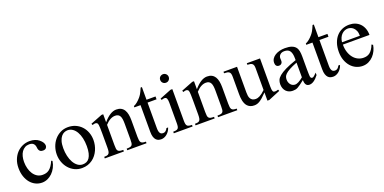

<svg xmlns="http://www.w3.org/2000/svg" viewBox="-13 -1367 4197 2101"><g transform="rotate(-20 2085.0 -316.5)"><path d="M410.6 -169.9Q404.3 -129.4 386.7 -95.5Q369.1 -61.5 344 -37.1Q318.8 -12.7 288.1 1Q257.3 14.6 224.1 14.6Q184.6 14.6 149.9 -2.2Q115.2 -19 89.4 -50Q63.5 -81.1 48.6 -125Q33.7 -168.9 33.7 -223.1Q33.7 -276.4 50.8 -320.1Q67.9 -363.8 96.9 -394.8Q126 -425.8 164.8 -442.9Q203.6 -460 247.1 -460Q314 -460 356 -425.3Q377 -408.2 388.2 -390.1Q399.4 -372.1 399.4 -353.5Q399.4 -336.4 387.9 -324.2Q376.5 -312 353.5 -312Q346.2 -312 337.4 -313.5Q328.6 -314.9 320.6 -320.6Q312.5 -326.2 306.6 -337.6Q300.8 -349.1 299.3 -369.1Q296.9 -395.5 281 -411.9Q265.1 -428.2 231.4 -428.2Q203.6 -428.2 181.6 -415.8Q159.7 -403.3 144.5 -381.6Q129.4 -359.9 121.6 -330.1Q113.8 -300.3 113.8 -265.6Q113.8 -226.1 123.3 -189.5Q132.8 -152.8 151.4 -124.8Q169.9 -96.7 196.8 -80.1Q223.6 -63.5 258.8 -63.5Q279.3 -63.5 298.1 -68.1Q316.9 -72.8 334 -85.4Q351.1 -98.1 366.9 -120.4Q382.8 -142.6 397.5 -177.2Z M910.2 -231.9Q910.2 -203.1 904.1 -173.6Q897.9 -144 885.7 -116.7Q873.5 -89.4 855 -65.4Q836.4 -41.5 812 -23.7Q787.6 -5.9 756.8 4.4Q726.1 14.6 689.5 14.6Q642.6 14.6 603.8 -4.4Q564.9 -23.4 536.9 -55.7Q508.8 -87.9 493.4 -130.4Q478 -172.9 478 -219.2Q478 -264.6 492.9 -307.9Q507.8 -351.1 535.9 -384.8Q564 -418.5 604 -439.2Q644 -460 694.3 -460Q742.7 -460 782.2 -442.4Q821.8 -424.8 850.3 -394Q878.9 -363.3 894.5 -321.5Q910.2 -279.8 910.2 -231.9ZM818.8 -194.3Q818.8 -244.1 809.1 -287.1Q799.3 -330.1 781.2 -361.6Q763.2 -393.1 737.3 -411.1Q711.4 -429.2 679.2 -429.2Q660.2 -429.2 640.4 -420.9Q620.6 -412.6 604.5 -393.1Q588.4 -373.5 578.4 -341.1Q568.4 -308.6 568.4 -259.8Q568.4 -211.9 578.4 -168.5Q588.4 -125 606.9 -92.3Q625.5 -59.6 651.6 -40.3Q677.7 -21 710 -21Q734.4 -21 754.4 -30Q774.4 -39.1 788.6 -59.6Q802.7 -80.1 810.8 -113.3Q818.8 -146.5 818.8 -194.3Z M1219.2 0V-18.6Q1244.1 -18.6 1258.5 -21.7Q1272.9 -24.9 1280.5 -33.9Q1288.1 -43 1290 -59.1Q1292 -75.2 1292 -101.1V-283.7Q1292 -314 1288.6 -336.2Q1285.2 -358.4 1276.9 -372.6Q1268.6 -386.7 1255.4 -393.6Q1242.2 -400.4 1222.2 -400.4Q1193.8 -400.4 1164.8 -384.8Q1135.7 -369.1 1106.4 -336.9V-101.1Q1106.4 -74.7 1108.6 -58.6Q1110.8 -42.5 1118.7 -33.7Q1126.5 -24.9 1140.9 -21.7Q1155.3 -18.6 1179.7 -18.6V0H957.5V-18.6Q978.5 -18.6 991.7 -21.7Q1004.9 -24.9 1012.2 -34.2Q1019.5 -43.5 1022.2 -59.6Q1024.9 -75.7 1024.9 -101.1V-267.6Q1024.9 -307.6 1023.9 -330.6Q1022.9 -353.5 1021.2 -365.7Q1019.5 -377.9 1016.8 -382.3Q1014.2 -386.7 1010.3 -389.6Q994.1 -403.8 957.5 -388.7L949.7 -406.2L1086.4 -460H1106.4V-366.7Q1186 -460 1256.8 -460Q1289.6 -460 1312 -448Q1334.5 -436 1348.1 -414.1Q1361.8 -392.1 1367.9 -361.3Q1374 -330.6 1374 -293V-101.1Q1374 -76.2 1376.5 -60.1Q1378.9 -43.9 1386.2 -34.9Q1393.6 -25.9 1407.2 -22.2Q1420.9 -18.6 1443.4 -18.6V0Z M1724.6 -81.5Q1716.8 -56.6 1703.6 -38.6Q1690.4 -20.5 1675.3 -8.8Q1660.2 2.9 1643.8 8.8Q1627.4 14.6 1612.8 14.6Q1596.7 14.6 1581.1 10.3Q1565.4 5.9 1552.7 -7.1Q1540 -20 1532.2 -43.2Q1524.4 -66.4 1524.4 -104V-414.1H1452.6V-429.2Q1472.7 -436.5 1494.9 -454.8Q1517.1 -473.1 1536.1 -495.6Q1543 -503.9 1548.3 -511.2Q1553.7 -518.6 1560.1 -529.1Q1566.4 -539.6 1573.7 -555.2Q1581.1 -570.8 1591.3 -594.7H1606V-447.3H1710.9V-414.1H1606V-115.7Q1606 -93.8 1609.4 -79.6Q1612.8 -65.4 1618.9 -57.1Q1625 -48.8 1633.1 -45.4Q1641.1 -42 1650.4 -41.5Q1668.5 -40.5 1682.4 -51.5Q1696.3 -62.5 1705.1 -81.5Z M1919.9 -599.6Q1919.9 -578.6 1906 -564Q1892.1 -549.3 1870.6 -549.3Q1849.1 -549.3 1835 -563.5Q1820.8 -577.6 1820.8 -599.6Q1820.8 -610.4 1824.7 -619.4Q1828.6 -628.4 1835.4 -634.8Q1842.3 -641.1 1851.3 -644.8Q1860.4 -648.4 1870.6 -648.4Q1880.9 -648.4 1889.9 -644.5Q1898.9 -640.6 1905.5 -634Q1912.1 -627.4 1916 -618.7Q1919.9 -609.9 1919.9 -599.6ZM1761.2 0V-18.6Q1782.2 -18.6 1795.7 -21.5Q1809.1 -24.4 1816.7 -32.5Q1824.2 -40.5 1826.9 -54.9Q1829.6 -69.3 1829.6 -91.8V-331.1Q1829.6 -363.3 1822.5 -379.9Q1815.4 -396.5 1795.9 -396.5Q1789.1 -396.5 1780.8 -394.5Q1772.5 -392.6 1761.2 -388.7L1754.9 -406.2L1890.1 -460H1911.1V-91.8Q1911.1 -69.3 1914.1 -54.9Q1917 -40.5 1924.6 -32.5Q1932.1 -24.4 1945.6 -21.5Q1959 -18.6 1980 -18.6V0Z M2276.4 0V-18.6Q2301.3 -18.6 2315.7 -21.7Q2330.1 -24.9 2337.6 -33.9Q2345.2 -43 2347.2 -59.1Q2349.1 -75.2 2349.1 -101.1V-283.7Q2349.1 -314 2345.7 -336.2Q2342.3 -358.4 2334 -372.6Q2325.7 -386.7 2312.5 -393.6Q2299.3 -400.4 2279.3 -400.4Q2251 -400.4 2221.9 -384.8Q2192.9 -369.1 2163.6 -336.9V-101.1Q2163.6 -74.7 2165.8 -58.6Q2168 -42.5 2175.8 -33.7Q2183.6 -24.9 2198 -21.7Q2212.4 -18.6 2236.8 -18.6V0H2014.6V-18.6Q2035.6 -18.6 2048.8 -21.7Q2062 -24.9 2069.3 -34.2Q2076.7 -43.5 2079.3 -59.6Q2082 -75.7 2082 -101.1V-267.6Q2082 -307.6 2081.1 -330.6Q2080.1 -353.5 2078.4 -365.7Q2076.7 -377.9 2074 -382.3Q2071.3 -386.7 2067.4 -389.6Q2051.3 -403.8 2014.6 -388.7L2006.8 -406.2L2143.6 -460H2163.6V-366.7Q2243.2 -460 2314 -460Q2346.7 -460 2369.1 -448Q2391.6 -436 2405.3 -414.1Q2418.9 -392.1 2425 -361.3Q2431.2 -330.6 2431.2 -293V-101.1Q2431.2 -76.2 2433.6 -60.1Q2436 -43.9 2443.4 -34.9Q2450.7 -25.9 2464.4 -22.2Q2478 -18.6 2500.5 -18.6V0Z M2868.2 14.6H2846.2V-81.1Q2817.9 -51.3 2796.6 -32.7Q2775.4 -14.2 2758.1 -3.7Q2740.7 6.8 2725.6 10.7Q2710.4 14.6 2694.3 14.6Q2668.5 14.6 2649.7 6.6Q2630.9 -1.5 2617.9 -14.9Q2605 -28.3 2597.2 -45.9Q2589.4 -63.5 2585.2 -82.8Q2581.1 -102.1 2579.8 -122.1Q2578.6 -142.1 2578.6 -159.7V-359.9Q2578.6 -381.8 2574.7 -395.5Q2570.8 -409.2 2561.8 -416.5Q2552.7 -423.8 2538.1 -426.5Q2523.4 -429.2 2502.4 -429.2V-447.3H2660.2V-147.9Q2660.2 -128.9 2662.6 -110.6Q2665 -92.3 2673.1 -77.9Q2681.2 -63.5 2695.8 -54.7Q2710.4 -45.9 2734.4 -45.9Q2744.1 -45.9 2755.6 -48.8Q2767.1 -51.8 2781 -59.1Q2794.9 -66.4 2811 -78.6Q2827.1 -90.8 2846.2 -109.4V-363.8Q2846.2 -384.3 2842 -396.7Q2837.9 -409.2 2829.1 -416.3Q2820.3 -423.3 2806.6 -426Q2793 -428.7 2773.9 -429.2V-447.3H2927.7V-118.7Q2927.7 -98.6 2929.4 -85.7Q2931.2 -72.8 2934.8 -64.9Q2938.5 -57.1 2944.3 -54.2Q2950.2 -51.3 2958 -51.3Q2964.8 -51.3 2975.6 -53Q2986.3 -54.7 2997.1 -58.6L3003.9 -41.5Z M3446.8 -64.5Q3391.6 8.3 3339.8 8.3Q3329.1 8.3 3319.6 4.9Q3310.1 1.5 3303 -6.8Q3295.9 -15.1 3291.7 -29.1Q3287.6 -43 3287.6 -64.5Q3258.3 -41.5 3239 -27.1Q3219.7 -12.7 3204.8 -4.9Q3189.9 2.9 3176.5 5.6Q3163.1 8.3 3145.5 8.3Q3121.6 8.3 3102.1 0.2Q3082.5 -7.8 3068.4 -22.7Q3054.2 -37.6 3046.4 -58.8Q3038.6 -80.1 3038.6 -106Q3038.6 -130.9 3047.6 -153.3Q3056.6 -175.8 3083.5 -198.5Q3110.4 -221.2 3159.2 -245.1Q3208 -269 3287.6 -296.4V-314.9Q3287.6 -347.2 3282.5 -369.1Q3277.3 -391.1 3267.1 -405Q3256.8 -418.9 3241.2 -425Q3225.6 -431.2 3204.1 -431.2Q3173.3 -431.2 3155.8 -415.3Q3138.2 -399.4 3136.7 -376.5L3137.7 -347.2Q3138.7 -326.2 3127.2 -313.7Q3115.7 -301.3 3097.2 -301.3Q3077.6 -301.3 3066.9 -313.7Q3056.2 -326.2 3056.2 -348.1Q3056.2 -374.5 3069.6 -395.3Q3083 -416 3105.7 -430.4Q3128.4 -444.8 3158 -452.4Q3187.5 -460 3219.7 -460Q3268.1 -460 3297.6 -449.5Q3327.1 -439 3343.3 -419.2Q3359.4 -399.4 3364.5 -371.1Q3369.6 -342.8 3369.6 -307.6V-155.3Q3369.6 -124 3370.6 -104Q3371.6 -84 3372.1 -77.1Q3374.5 -64 3379.4 -58.6Q3384.3 -53.2 3393.6 -53.2Q3397.9 -53.2 3401.9 -54.4Q3405.8 -55.7 3411.1 -59.6Q3416.5 -63.5 3424.8 -71.3Q3433.1 -79.1 3446.8 -92.8ZM3287.6 -267.6Q3231 -245.6 3198 -227.3Q3165 -209 3147.9 -192.4Q3130.9 -175.8 3126.2 -160.4Q3121.6 -145 3121.6 -128.9Q3121.6 -111.3 3127 -96.7Q3132.3 -82 3141.4 -71Q3150.4 -60.1 3162.8 -53.7Q3175.3 -47.4 3189.5 -46.9Q3208.5 -45.9 3232.7 -58.6Q3256.8 -71.3 3287.6 -96.2Z M3726.6 -81.5Q3718.8 -56.6 3705.6 -38.6Q3692.4 -20.5 3677.2 -8.8Q3662.1 2.9 3645.8 8.8Q3629.4 14.6 3614.7 14.6Q3598.6 14.6 3583 10.3Q3567.4 5.9 3554.7 -7.1Q3542 -20 3534.2 -43.2Q3526.4 -66.4 3526.4 -104V-414.1H3454.6V-429.2Q3474.6 -436.5 3496.8 -454.8Q3519 -473.1 3538.1 -495.6Q3544.9 -503.9 3550.3 -511.2Q3555.7 -518.6 3562 -529.1Q3568.4 -539.6 3575.7 -555.2Q3583 -570.8 3593.3 -594.7H3607.9V-447.3H3712.9V-414.1H3607.9V-115.7Q3607.9 -93.8 3611.3 -79.6Q3614.7 -65.4 3620.8 -57.1Q3627 -48.8 3635 -45.4Q3643.1 -42 3652.3 -41.5Q3670.4 -40.5 3684.3 -51.5Q3698.2 -62.5 3707 -81.5Z M4141.6 -163.6Q4136.7 -130.9 4121.6 -98.9Q4106.4 -66.9 4083 -41.7Q4059.6 -16.6 4027.8 -1Q3996.1 14.6 3957.5 14.6Q3918 14.6 3882.3 -1.7Q3846.7 -18.1 3820.1 -48.6Q3793.5 -79.1 3777.8 -122.3Q3762.2 -165.5 3762.2 -218.8Q3762.2 -275.4 3777.6 -320.3Q3793 -365.2 3820.6 -396.5Q3848.1 -427.7 3886.2 -444.3Q3924.3 -460.9 3969.7 -460.9Q4006.8 -460.9 4038.3 -448.5Q4069.8 -436 4092.8 -412.6Q4115.7 -389.2 4128.7 -355.5Q4141.6 -321.8 4141.6 -279.3H3831.5Q3831.5 -229.5 3844.7 -189.9Q3857.9 -150.4 3880.4 -123Q3902.8 -95.7 3932.4 -81.3Q3961.9 -66.9 3994.6 -66.4Q4016.6 -65.9 4035.4 -71Q4054.2 -76.2 4070.3 -88.6Q4086.4 -101.1 4100.3 -121.8Q4114.3 -142.6 4126 -173.3ZM4039.6 -306.6Q4039.6 -343.8 4028.8 -366.9Q4018.1 -390.1 4002.9 -403.3Q3987.8 -416.5 3971.2 -421.4Q3954.6 -426.3 3942.4 -426.3Q3922.9 -426.3 3904.1 -418.5Q3885.3 -410.6 3870.1 -395.5Q3855 -380.4 3844.7 -357.9Q3834.5 -335.4 3831.5 -306.6Z"/></g></svg>

Font: Doulos SIL Eur
Style: Regular
Weight: 400
Designer: Walt Agee, Victor Gaultney, Peter Martin, Debbi Hosken, Becca Hirsbrunner
Foundry: SIL International
Version: Version 5.000